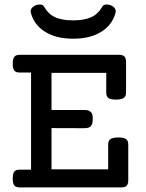

<svg xmlns="http://www.w3.org/2000/svg" viewBox="-20 -819 640 839"><path d="M174.8 -681.6Q151.4 -696.3 136 -717.8Q120.6 -739.3 114.3 -765.6Q113.8 -767.1 113.8 -770.5Q113.8 -780.8 125 -789.6Q137.2 -799.3 153.3 -799.3Q168 -799.3 172.9 -789.6Q189.9 -758.8 217.8 -745.1Q248.5 -730 299.8 -730Q347.7 -730 377 -743.2Q407.7 -756.3 426.8 -789.6Q431.6 -799.3 446.3 -799.3Q453.6 -799.3 461.4 -796.9Q469.2 -794.4 475.1 -789.6Q485.8 -780.3 485.8 -770.5Q485.8 -767.1 485.4 -765.6Q479 -739.3 463.6 -717.8Q448.2 -696.3 424.8 -681.6Q376.5 -649.9 299.8 -649.9Q223.1 -649.9 174.8 -681.6ZM205.1 -79.1H452.6V-186.5Q452.6 -204.6 462.9 -211.4Q474.1 -218.3 497.6 -218.3Q520.5 -218.3 529.8 -211.9Q540.5 -205.1 540.5 -186.5V-32.7Q540.5 -14.6 533.4 -7.3Q526.4 0 509.3 0H66.4Q49.3 0 42.5 -8.8Q35.6 -17.1 35.6 -38.6Q35.6 -61 43 -69.8Q49.3 -77.6 66.4 -77.6H115.7V-502H66.4Q48.8 -502 42 -511.2Q35.6 -521 35.6 -540.5Q35.6 -562 43 -571.3Q49.8 -579.6 66.4 -579.6H499.5Q516.6 -579.6 523.7 -572.3Q530.8 -564.9 530.8 -546.9V-415Q530.8 -397.9 520.5 -390.9Q510.3 -383.8 486.3 -383.8Q463.4 -383.8 453.6 -390.6Q444.3 -397.5 444.3 -415V-500.5H205.1V-338.4H345.7Q357.9 -338.4 364 -336.9Q370.1 -335.4 374 -331.5Q381.3 -326.7 383.3 -318.8Q385.3 -311 385.3 -301.3Q385.3 -290.5 384 -283Q382.8 -275.4 377.9 -269Q373.5 -263.7 366.7 -261.2Q359.9 -258.8 347.7 -258.8L205.1 -259.3Z"/></svg>

Font: Courier Prime Medium
Style: Regular
Weight: 500
Designer: Alan Dague-Greene
Foundry: Quote-Unquote Apps
Version: Version 1.202